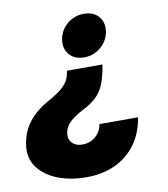

<svg xmlns="http://www.w3.org/2000/svg" viewBox="-103 -614 777 889"><g transform="rotate(-10 285.0 -170.0)"><path d="M395.5 -298.3 392.6 -281.7Q383.3 -231.4 368.7 -199.5Q354 -167.5 329.3 -145.8Q304.7 -124 266.1 -105Q229.5 -85.9 206.8 -64.5Q184.1 -43 179.7 -15.1Q176.3 4.4 183.1 19.3Q189.9 34.2 205.1 42.5Q220.2 50.8 240.7 50.8Q264.2 50.8 283.7 40.8Q303.2 30.8 316.7 12.9Q330.1 -4.9 333.5 -28.8H515.1Q503.4 44.4 465.3 96.2Q427.2 147.9 368.2 175.5Q309.1 203.1 232.9 203.1Q156.2 203.1 95.9 179Q35.6 154.8 4.2 109.9Q-27.3 64.9 -17.1 2.9Q-6.8 -57.6 27.1 -100.1Q61 -142.6 115.2 -172.9Q145.5 -189.5 168.9 -205.8Q192.4 -222.2 207.3 -241.9Q222.2 -261.7 226.6 -288.1L228.5 -298.3ZM350.6 -544.4Q395.5 -544.4 419.9 -516.4Q444.3 -488.3 437.5 -444.8Q430.2 -401.9 396.2 -373.5Q362.3 -345.2 317.9 -345.2Q273.4 -345.2 249 -373.5Q224.6 -401.9 231.4 -444.8Q238.8 -488.3 272.7 -516.4Q306.6 -544.4 350.6 -544.4Z"/></g></svg>

Font: Inter 24pt Black
Style: Italic
Weight: 900
Italic angle: -9.3988°
Designer: Rasmus Andersson
Foundry: rsms
Version: Version 4.001;git-66647c0bb